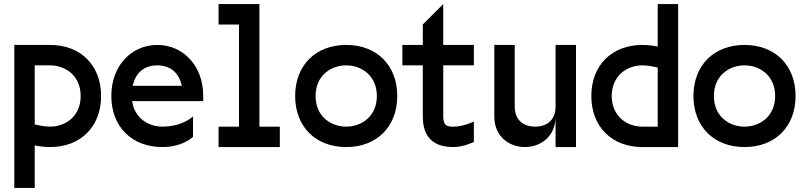

<svg xmlns="http://www.w3.org/2000/svg" viewBox="-20 -720 3940 940"><path d="M225 0C375 0 475 -100 475 -250C475 -400 375 -500 225 -500H50V200H150V-8C170 -4 196 0 225 0ZM150 -111V-400H225C300 -400 375 -350 375 -250C375 -150 300 -100 225 -100C202 -100 174 -105 150 -111Z M525 -250C525 -100 625 0 775 0C875 0 925 -50 925 -50V-150C925 -150 875 -100 775 -100C707 -100 638 -142 627 -225H975V-250C975 -400 875 -500 750 -500C625 -500 525 -400 525 -250ZM630 -300C644 -367 689 -400 750 -400C811 -400 856 -367 870 -300Z M1050 0H1350V-100H1250V-700H1050V-600H1150V-100H1050Z M1675 0C1825 0 1925 -100 1925 -250C1925 -400 1825 -500 1675 -500C1525 -500 1425 -400 1425 -250C1425 -100 1525 0 1675 0ZM1525 -250C1525 -350 1600 -400 1675 -400C1750 -400 1825 -350 1825 -250C1825 -150 1750 -100 1675 -100C1600 -100 1525 -150 1525 -250Z M2200 0C2250 0 2300 -25 2300 -25V-125C2300 -125 2250 -100 2200 -100C2175 -100 2150 -100 2150 -150V-400H2300V-500H2150V-700L2050 -600V-500H1950V-400H2050V-150C2050 -50 2100 0 2200 0Z M2550 0C2625 0 2700 -50 2700 -150V0H2800V-500H2700V-200C2700 -125 2650 -100 2600 -100C2550 -100 2500 -125 2500 -200V-500H2400V-150C2400 -50 2475 0 2550 0Z M3125 0H3300V-700H3200V-492C3180 -496 3154 -500 3125 -500C2975 -500 2875 -400 2875 -250C2875 -100 2975 0 3125 0ZM2975 -250C2975 -350 3050 -400 3125 -400C3148 -400 3176 -395 3200 -389V-100H3125C3050 -100 2975 -150 2975 -250Z M3625 0C3775 0 3875 -100 3875 -250C3875 -400 3775 -500 3625 -500C3475 -500 3375 -400 3375 -250C3375 -100 3475 0 3625 0ZM3475 -250C3475 -350 3550 -400 3625 -400C3700 -400 3775 -350 3775 -250C3775 -150 3700 -100 3625 -100C3550 -100 3475 -150 3475 -250Z"/></svg>

Font: LS-VG5000
Style: Regular
Weight: 400
Designer: Justin Bihan, 2021
Foundry: Justin Bihan, 2021
Version: Version 1.000;Glyphs 3.1.2 (3151)